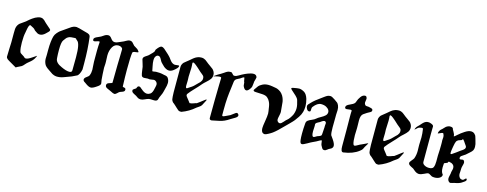

<svg xmlns="http://www.w3.org/2000/svg" viewBox="-25 -1014 3875 1529"><g transform="rotate(15 1912.5 -249.5)"><path d="M243.2 -133.8Q243.2 -131.8 241.2 -126Q231.4 -104.5 220.2 -92.3Q209 -80.1 193.8 -68.4Q178.7 -56.6 168.9 -44.9Q156.2 -29.3 147 -23.4Q137.7 -17.6 126 -12.7Q114.3 -7.8 102.5 0Q61.5 -22.5 48.8 -31.2Q44.9 -33.2 37.1 -38.1Q29.3 -43 25.4 -45.9Q21.5 -48.8 17.6 -54.2Q13.7 -59.6 13.7 -66.4Q13.7 -102.5 15.6 -132.8Q17.6 -163.1 17.6 -183.6V-203.1V-260.7Q17.6 -285.2 18.6 -295.9Q20.5 -313.5 27.8 -325.7Q35.2 -337.9 42.5 -343.8Q49.8 -349.6 64.5 -359.4Q79.1 -369.1 87.9 -376Q88.9 -377 96.7 -383.8Q104.5 -390.6 110.8 -396Q117.2 -401.4 128.4 -409.2Q139.6 -417 149.4 -422.4Q159.2 -427.7 170.9 -431.6Q182.6 -435.5 192.4 -435.5Q203.1 -435.5 210.9 -431.6Q218.8 -427.7 224.1 -422.9Q229.5 -418 235.8 -411.1Q242.2 -404.3 247.1 -400.4L286.1 -366.2Q291 -361.3 291 -357.4Q291 -353.5 288.1 -348.6Q285.2 -343.8 281.7 -340.8Q278.3 -337.9 272.5 -332Q266.6 -326.2 264.6 -324.2Q242.2 -302.7 219.7 -302.7Q209 -302.7 200.2 -307.1Q191.4 -311.5 183.6 -317.9Q175.8 -324.2 174.8 -324.2Q171.9 -326.2 167.5 -332.5Q163.1 -338.9 132.8 -353.5L128.9 -355.5Q125 -355.5 121.6 -351.1Q118.2 -346.7 115.7 -338.9Q113.3 -331.1 111.8 -323.2Q110.4 -315.4 108.4 -304.7Q106.4 -293.9 105.5 -288.1Q98.6 -258.8 98.6 -206.1Q98.6 -157.2 106.4 -131.8Q108.4 -124 113.8 -119.6Q119.1 -115.2 128.4 -109.9Q137.7 -104.5 141.6 -101.6Q143.6 -99.6 147.5 -96.2Q151.4 -92.8 153.8 -91.3Q156.2 -89.8 160.2 -89.8H162.1Q178.7 -89.8 210.4 -111.8Q242.2 -133.8 243.2 -133.8Z M468.8 -346.7Q455.1 -345.7 444.8 -339.8Q434.6 -334 429.2 -327.6Q423.8 -321.3 412.1 -304.7Q399.4 -288.1 399.4 -222.7Q399.4 -207 399.9 -190.4Q400.4 -173.8 401.4 -163.1L402.3 -152.3Q405.3 -118.2 456.1 -96.7Q497.1 -77.1 523.4 -77.1Q544.9 -77.1 544.9 -94.7Q544.9 -113.3 545.4 -149.9Q545.9 -186.5 545.9 -203.1Q545.9 -316.4 519.5 -334Q515.6 -336.9 513.2 -339.4Q510.7 -341.8 509.8 -343.3Q508.8 -344.7 507.3 -346.2Q505.9 -347.7 503.9 -348.1Q502 -348.6 498 -348.6Q483.4 -348.6 468.8 -346.7ZM439.5 -418.9Q462.9 -436.5 488.3 -436.5Q499 -436.5 558.6 -418.9Q561.5 -418 571.3 -415.5Q581.1 -413.1 585.4 -411.6Q589.8 -410.2 595.7 -406.7Q601.6 -403.3 604.5 -398.4Q607.4 -393.6 608.4 -386.7Q621.1 -291 621.1 -171.9V-149.4V-122.1Q616.2 -98.6 608.4 -84.5Q600.6 -70.3 594.2 -66.4Q587.9 -62.5 574.7 -57.1Q561.5 -51.8 553.7 -46.9Q540 -43 504.9 -28.8Q469.7 -14.6 446.3 -14.6H433.6Q422.9 -15.6 413.1 -19Q403.3 -22.5 398.4 -25.4Q393.6 -28.3 381.8 -36.6Q370.1 -44.9 365.2 -47.9Q335 -67.4 327.1 -83Q315.4 -105.5 315.4 -129.9Q315.4 -134.8 315.9 -145Q316.4 -155.3 316.4 -161.1V-167V-199.2Q316.4 -240.2 319.8 -268.6Q323.2 -296.9 328.1 -314.5Q333 -332 345.7 -346.7Q358.4 -361.3 367.7 -368.7Q377 -376 400.4 -391.6Q423.8 -407.2 439.5 -418.9Z M1014.6 -375Q1015.6 -373 1015.6 -371.1Q1015.6 -367.2 993.2 -365.2Q970.7 -363.3 968.8 -353.5Q962.9 -316.4 962.9 -211.9Q962.9 -157.2 965.8 -75.2Q965.8 -70.3 979 -68.8Q992.2 -67.4 992.2 -53.7Q992.2 -43.9 985.4 -39.1Q978.5 -34.2 965.8 -30.3Q953.1 -26.4 947.3 -21.5Q944.3 -19.5 935.1 -10.3Q925.8 -1 918 0H914.1Q906.2 0 878.9 -14.6Q874 -17.6 860.4 -22.9Q846.7 -28.3 840.3 -34.2Q834 -40 834 -49.8Q834 -60.5 840.8 -65.4Q847.7 -70.3 860.4 -73.7Q873 -77.1 878.9 -81.1Q880.9 -177.7 880.9 -234.4Q880.9 -246.1 882.3 -283.2Q883.8 -320.3 883.8 -357.4Q883.8 -367.2 873.5 -374Q863.3 -380.9 848.6 -380.9Q818.4 -380.9 801.8 -353.5Q783.2 -322.3 783.2 -281.2Q783.2 -273.4 784.2 -255.4Q785.2 -237.3 785.2 -228.5V-212.9Q783.2 -189.5 783.2 -179.7Q783.2 -161.1 785.6 -127.9Q788.1 -94.7 789.1 -81.1Q790 -74.2 792 -64.9Q793.9 -55.7 793.9 -51.8Q793.9 -38.1 767.6 -21.5Q737.3 0 720.7 0Q703.1 0 674.8 -21.5Q672.9 -23.4 667 -26.9Q661.1 -30.3 658.2 -32.7Q655.3 -35.2 652.8 -39.1Q650.4 -43 650.4 -47.9Q650.4 -60.5 667.5 -71.8Q684.6 -83 688.5 -92.8Q697.3 -114.3 697.3 -139.6Q697.3 -150.4 695.3 -171.9Q693.4 -193.4 693.4 -206.1V-212.9V-243.2V-299.8Q693.4 -317.4 694.3 -333Q695.3 -348.6 695.8 -356.9Q696.3 -365.2 696.3 -367.2Q696.3 -373 690.4 -373Q686.5 -373 672.4 -368.2Q658.2 -363.3 652.3 -363.3Q644.5 -363.3 642.6 -369.1Q641.6 -372.1 641.6 -376Q641.6 -384.8 649.9 -391.1Q658.2 -397.5 674.3 -403.8Q690.4 -410.2 696.3 -414.1Q700.2 -416 711.9 -424.3Q723.6 -432.6 731.4 -435.5Q739.3 -438.5 748 -438.5H753.9Q766.6 -436.5 779.3 -418.9Q792 -401.4 804.7 -399.4Q807.6 -398.4 813.5 -398.4Q826.2 -398.4 845.2 -407.7Q864.3 -417 871.1 -418.9Q879.9 -421.9 897 -432.1Q914.1 -442.4 925.8 -442.4Q930.7 -442.4 933.6 -441.4Q941.4 -440.4 947.3 -435.5Q953.1 -430.7 959 -422.9Q964.8 -415 969.7 -411.1Q975.6 -406.2 983.9 -402.3Q992.2 -398.4 999.5 -392.6Q1006.8 -386.7 1014.6 -375Z M1191.4 -255.9Q1229.5 -255.9 1240.2 -252.9Q1248 -250 1260.3 -248.5Q1272.5 -247.1 1281.2 -243.7Q1290 -240.2 1294.9 -231.4Q1305.7 -213.9 1305.7 -193.4Q1305.7 -182.6 1303.2 -170.4Q1300.8 -158.2 1296.4 -142.6Q1292 -127 1290 -117.2Q1287.1 -103.5 1277.3 -83.5Q1267.6 -63.5 1264.6 -49.8Q1260.7 -32.2 1236.3 -32.2Q1231.4 -32.2 1221.7 -32.7Q1211.9 -33.2 1208 -33.2Q1194.3 -33.2 1188.5 -31.2Q1179.7 -29.3 1161.1 -20.5Q1142.6 -11.7 1129.9 -11.7H1126Q1120.1 -11.7 1114.3 -13.7Q1108.4 -15.6 1105.5 -17.6Q1102.5 -19.5 1096.2 -23.9Q1089.8 -28.3 1086.9 -30.3Q1083 -32.2 1070.8 -38.6Q1058.6 -44.9 1053.2 -50.3Q1047.9 -55.7 1047.9 -64.5Q1047.9 -72.3 1058.6 -78.1Q1069.3 -84 1072.3 -86.9Q1074.2 -88.9 1077.6 -98.1Q1081.1 -107.4 1086.9 -107.4Q1087.9 -107.4 1089.4 -107.9Q1090.8 -108.4 1091.8 -108.4Q1097.7 -108.4 1103 -104.5Q1108.4 -100.6 1114.7 -94.7Q1121.1 -88.9 1126 -85.9L1127.9 -84Q1130.9 -82 1134.3 -79.6Q1137.7 -77.1 1142.6 -74.7Q1147.5 -72.3 1153.8 -70.3Q1160.2 -68.4 1166 -68.4Q1178.7 -68.4 1192.4 -77.1Q1209 -87.9 1215.8 -126Q1216.8 -129.9 1218.3 -136.7Q1219.7 -143.6 1220.7 -148.9Q1221.7 -154.3 1221.7 -158.2Q1221.7 -170.9 1212.9 -179.7Q1203.1 -189.5 1191.4 -189.5Q1186.5 -189.5 1175.3 -187Q1164.1 -184.6 1158.2 -184.6Q1157.2 -184.6 1154.3 -185.1Q1151.4 -185.5 1150.4 -185.5Q1149.4 -185.5 1146.5 -186Q1143.6 -186.5 1141.6 -186.5Q1136.7 -186.5 1126.5 -185.5Q1116.2 -184.6 1112.3 -184.6Q1094.7 -184.6 1089.8 -198.2Q1085 -213.9 1082.5 -234.9Q1080.1 -255.9 1078.1 -266.6Q1076.2 -277.3 1070.3 -293.5Q1064.5 -309.6 1061.5 -322.3Q1061.5 -323.2 1061 -325.2Q1060.5 -327.1 1060.5 -328.1Q1060.5 -337.9 1067.9 -344.7Q1075.2 -351.6 1087.4 -358.9Q1099.6 -366.2 1105.5 -373Q1109.4 -377.9 1116.7 -384.3Q1124 -390.6 1128.9 -396.5Q1133.8 -402.3 1138.7 -409.2Q1140.6 -412.1 1141.1 -418.5Q1141.6 -424.8 1144.5 -427.7Q1168.9 -460.9 1183.6 -460.9Q1193.4 -460.9 1207 -450.2Q1220.7 -439.5 1245.1 -416Q1252.9 -408.2 1256.8 -404.3Q1263.7 -398.4 1278.3 -377.9Q1293 -357.4 1308.6 -351.6Q1315.4 -348.6 1323.2 -348.6Q1328.1 -348.6 1337.4 -350.1Q1346.7 -351.6 1350.6 -351.6Q1357.4 -351.6 1357.4 -346.7Q1357.4 -332 1323.2 -305.7Q1305.7 -292 1287.1 -292Q1275.4 -292 1263.2 -298.3Q1251 -304.7 1243.7 -311Q1236.3 -317.4 1227.1 -327.1Q1217.8 -336.9 1215.8 -338.9Q1210.9 -343.8 1200.7 -363.8Q1190.4 -383.8 1176.8 -383.8H1173.8Q1165 -383.8 1157.7 -375Q1150.4 -366.2 1148.4 -353.5Q1147.5 -348.6 1147.5 -338.9Q1147.5 -319.3 1153.8 -290Q1160.2 -260.7 1160.2 -257.8Q1160.2 -252 1166 -252Q1168.9 -252 1178.2 -253.9Q1187.5 -255.9 1191.4 -255.9Z M1465.8 -194.3Q1472.7 -199.2 1483.4 -206.1Q1494.1 -212.9 1499 -216.3Q1503.9 -219.7 1511.2 -226.1Q1518.6 -232.4 1525.4 -240.2Q1530.3 -246.1 1539.6 -254.4Q1548.8 -262.7 1553.7 -268.1Q1558.6 -273.4 1563 -282.2Q1567.4 -291 1567.4 -300.8Q1567.4 -312.5 1563.5 -318.8Q1559.6 -325.2 1547.9 -334Q1536.1 -342.8 1531.2 -347.7Q1471.7 -404.3 1460 -404.3Q1453.1 -404.3 1453.1 -396.5Q1453.1 -395.5 1453.6 -390.6Q1454.1 -385.7 1454.6 -377.4Q1455.1 -369.1 1455.1 -358.4Q1455.1 -345.7 1453.6 -322.3Q1452.1 -298.8 1452.1 -286.1Q1452.1 -267.6 1453.1 -257.8V-249Q1453.1 -243.2 1452.6 -230Q1452.1 -216.8 1452.1 -211.9Q1452.1 -192.4 1460 -192.4Q1463.9 -192.4 1465.8 -194.3ZM1570.3 -254.9Q1554.7 -235.4 1524.4 -204.1Q1494.1 -172.9 1477.5 -150.4Q1474.6 -146.5 1474.6 -140.6Q1474.6 -135.7 1478 -130.4Q1481.4 -125 1486.8 -118.7Q1492.2 -112.3 1495.1 -108.4Q1497.1 -105.5 1513.7 -84Q1528.3 -84 1545.9 -90.8Q1563.5 -97.7 1570.3 -98.6Q1578.1 -103.5 1593.8 -115.7Q1609.4 -127.9 1621.6 -137.2Q1633.8 -146.5 1636.7 -146.5Q1638.7 -146.5 1638.7 -143.6L1636.7 -137.7Q1621.1 -105.5 1614.3 -94.7Q1607.4 -84 1595.2 -76.7Q1583 -69.3 1576.2 -63.5Q1528.3 -21.5 1468.8 0H1458Q1449.2 0 1441.9 -5.4Q1434.6 -10.7 1423.8 -21.5Q1413.1 -32.2 1408.2 -36.1Q1403.3 -41 1395.5 -47.4Q1387.7 -53.7 1385.3 -55.2Q1382.8 -56.6 1378.4 -64.5Q1374 -72.3 1373 -78.6Q1372.1 -85 1370.6 -100.6Q1369.1 -116.2 1369.1 -135.3Q1369.1 -154.3 1369.1 -185.5V-344.7Q1369.1 -356.4 1374.5 -366.7Q1379.9 -377 1384.8 -381.8Q1389.6 -386.7 1403.3 -397Q1417 -407.2 1420.9 -411.1Q1423.8 -413.1 1432.1 -420.4Q1440.4 -427.7 1442.9 -429.7Q1445.3 -431.6 1452.6 -437.5Q1460 -443.4 1463.9 -445.3Q1467.8 -447.3 1474.6 -450.7Q1481.4 -454.1 1486.8 -455.6Q1492.2 -457 1499 -458Q1505.9 -459 1513.7 -459Q1523.4 -459 1532.7 -455.6Q1542 -452.1 1546.9 -448.7Q1551.8 -445.3 1561.5 -437.5Q1571.3 -429.7 1576.2 -425.8Q1581.1 -421.9 1596.7 -411.1Q1612.3 -400.4 1619.1 -394.5Q1626 -388.7 1632.8 -376.5Q1639.6 -364.3 1639.6 -349.6Q1639.6 -330.1 1629.4 -315.4Q1619.1 -300.8 1599.6 -283.7Q1580.1 -266.6 1570.3 -254.9Z M1891.6 -357.4Q1888.7 -357.4 1883.8 -389.6Q1883.8 -394.5 1879.9 -394.5Q1877 -394.5 1872.1 -391.6Q1867.2 -388.7 1860.8 -384.3Q1854.5 -379.9 1851.6 -377.9Q1847.7 -376 1837.9 -371.1Q1828.1 -366.2 1823.7 -363.3Q1819.3 -360.4 1814.9 -354Q1810.5 -347.7 1809.6 -339.8Q1807.6 -316.4 1802.2 -280.3Q1796.9 -244.1 1793.5 -202.6Q1790 -161.1 1790 -100.6V-59.6Q1790 -51.8 1796.9 -51.8Q1802.7 -51.8 1818.4 -59.6Q1834 -67.4 1838.9 -69.3Q1850.6 -72.3 1871.1 -89.4Q1891.6 -106.4 1899.4 -106.4Q1905.3 -106.4 1911.1 -98.6Q1915 -93.8 1915 -88.9Q1915 -81.1 1906.7 -73.7Q1898.4 -66.4 1881.8 -57.6Q1865.2 -48.8 1860.4 -44.9Q1819.3 -16.6 1779.3 -8.8Q1721.7 3.9 1717.8 3.9Q1700.2 3.9 1700.2 -11.7Q1700.2 -79.1 1701.2 -158.2Q1702.1 -237.3 1703.6 -289.1Q1705.1 -340.8 1705.1 -341.8Q1705.1 -349.6 1692.4 -349.6Q1682.6 -349.6 1661.6 -344.2Q1640.6 -338.9 1639.6 -338.9L1641.6 -339.8Q1642.6 -340.8 1643.6 -341.8Q1672.9 -363.3 1697.3 -376Q1705.1 -379.9 1718.3 -389.6Q1731.4 -399.4 1741.2 -403.8Q1751 -408.2 1763.7 -408.2H1769.5Q1776.4 -408.2 1784.2 -397.5Q1792 -386.7 1799.8 -386.7H1803.7Q1816.4 -386.7 1833.5 -397.5Q1850.6 -408.2 1857.4 -411.1Q1858.4 -411.1 1865.2 -415Q1872.1 -418.9 1881.3 -422.9Q1890.6 -426.8 1901.4 -431.2Q1912.1 -435.5 1924.3 -438.5Q1936.5 -441.4 1946.3 -441.4Q1962.9 -441.4 1970.7 -430.7Q1975.6 -422.9 1975.6 -418Q1975.6 -413.1 1971.7 -401.4Q1967.8 -389.6 1966.8 -383.8Q1965.8 -376 1964.8 -362.8Q1963.9 -349.6 1961.9 -341.3Q1960 -333 1954.1 -324.2Q1937.5 -298.8 1922.9 -298.8Q1908.2 -298.8 1896.5 -324.2Q1893.6 -329.1 1893.6 -337.9Q1893.6 -340.8 1892.6 -347.7Q1891.6 -354.5 1891.6 -357.4Z M1984.4 -324.2Q1998 -344.7 2005.9 -354.5Q2013.7 -364.3 2034.7 -375.5Q2055.7 -386.7 2083 -386.7Q2098.6 -386.7 2116.2 -383.8Q2140.6 -379.9 2149.9 -377.9Q2159.2 -376 2173.8 -368.2Q2188.5 -360.4 2199.2 -347.7Q2211.9 -333 2218.3 -315.9Q2224.6 -298.8 2226.6 -286.1Q2228.5 -273.4 2230 -250Q2231.4 -226.6 2233.4 -212.9Q2233.4 -210.9 2233.9 -208Q2234.4 -205.1 2234.4 -204.1Q2234.4 -192.4 2229.5 -170.9Q2224.6 -149.4 2224.6 -141.6Q2224.6 -125 2239.3 -117.2Q2242.2 -115.2 2248 -115.2Q2254.9 -115.2 2261.7 -120.6Q2268.6 -126 2277.3 -136.2Q2286.1 -146.5 2290 -150.4L2297.9 -157.2Q2305.7 -164.1 2310.1 -168.9Q2314.5 -173.8 2322.3 -185.1Q2330.1 -196.3 2335 -206.5Q2339.8 -216.8 2343.8 -232.4Q2347.7 -248 2347.7 -264.6Q2347.7 -289.1 2335 -330.1Q2330.1 -346.7 2297.9 -374Q2265.6 -401.4 2265.6 -407.2Q2265.6 -411.1 2275.4 -414.1Q2314.5 -421.9 2327.1 -421.9Q2346.7 -421.9 2371.1 -407.2Q2391.6 -394.5 2403.3 -357.4Q2412.1 -325.2 2412.1 -298.8Q2412.1 -273.4 2405.8 -250.5Q2399.4 -227.5 2383.8 -204.6Q2368.2 -181.6 2359.4 -170.4Q2350.6 -159.2 2327.1 -135.7Q2303.7 -112.3 2299.8 -108.4Q2244.1 -50.8 2215.8 -30.3Q2202.1 -20.5 2185.5 -11.7Q2164.1 0 2156.2 0H2149.4Q2125 -5.9 2125 -42Q2125 -58.6 2132.3 -101.1Q2139.6 -143.6 2139.6 -165Q2139.6 -171.9 2137.7 -185.5Q2136.7 -190.4 2134.8 -202.6Q2132.8 -214.8 2132.3 -219.7Q2131.8 -224.6 2129.4 -234.4Q2127 -244.1 2125 -249Q2123 -253.9 2119.1 -261.7Q2115.2 -269.5 2110.4 -275.9Q2105.5 -282.2 2098.6 -288.1Q2085.9 -300.8 2055.7 -302.7Q2025.4 -304.7 2002.9 -305.2Q1980.5 -305.7 1980.5 -314.5Q1980.5 -319.3 1984.4 -324.2Z M2536.1 -79.1Q2540 -79.1 2544.9 -81.5Q2549.8 -84 2555.7 -87.9Q2561.5 -91.8 2564.5 -92.8Q2567.4 -93.8 2573.2 -95.7Q2579.1 -97.7 2582 -99.1Q2585 -100.6 2589.4 -103Q2593.8 -105.5 2595.7 -108.9Q2597.7 -112.3 2597.7 -117.2Q2601.6 -161.1 2601.6 -174.8V-186.5Q2601.6 -190.4 2602.5 -198.2Q2603.5 -206.1 2603.5 -209Q2603.5 -216.8 2598.6 -220.7Q2593.8 -224.6 2588.9 -224.6Q2584 -224.6 2578.6 -222.2Q2573.2 -219.7 2565.9 -214.4Q2558.6 -209 2555.7 -207Q2553.7 -206.1 2542.5 -200.2Q2531.2 -194.3 2526.9 -189.5Q2522.5 -184.6 2522.5 -177.7L2523.4 -172.9Q2523.4 -168 2523.4 -161.1Q2523.4 -155.3 2522.5 -142.6Q2521.5 -129.9 2521.5 -123Q2521.5 -79.1 2536.1 -79.1ZM2584 -428.7Q2595.7 -428.7 2621.1 -411.1Q2640.6 -397.5 2647 -392.6Q2653.3 -387.7 2660.2 -372.6Q2667 -357.4 2667 -335Q2667 -329.1 2666 -315.9Q2665 -302.7 2665 -294.9V-276.4Q2665 -265.6 2664.6 -237.3Q2664.1 -209 2664.1 -193.4Q2664.1 -145.5 2669.9 -128.9L2690.4 -99.6Q2710.9 -69.3 2710.9 -51.8Q2710.9 -43.9 2707.5 -38.1Q2704.1 -32.2 2700.7 -29.8Q2697.3 -27.3 2689.9 -23.4Q2682.6 -19.5 2678.7 -17.6Q2675.8 -15.6 2668.9 -10.3Q2662.1 -4.9 2657.2 -2.4Q2652.3 0 2646.5 0Q2637.7 0 2633.3 -3.4Q2628.9 -6.8 2623 -18.1Q2617.2 -29.3 2616.2 -30.3Q2613.3 -35.2 2611.8 -45.4Q2610.4 -55.7 2609.4 -63Q2608.4 -70.3 2604.5 -70.3Q2602.5 -70.3 2592.3 -64.5Q2582 -58.6 2566.9 -50.3Q2551.8 -42 2541 -38.1Q2531.2 -34.2 2502 -17.1Q2472.7 0 2461.9 0Q2455.1 0 2450.7 -5.4Q2446.3 -10.7 2443.8 -29.3Q2441.4 -47.9 2441.4 -83Q2441.4 -120.1 2445.3 -166Q2446.3 -182.6 2458 -191.4Q2469.7 -200.2 2489.3 -208Q2508.8 -215.8 2519.5 -225.6Q2530.3 -235.4 2552.7 -247.6Q2575.2 -259.8 2587.4 -271.5Q2599.6 -283.2 2599.6 -300.8Q2599.6 -307.6 2594.7 -317.4Q2589.8 -327.1 2572.8 -337.4Q2555.7 -347.7 2528.3 -347.7Q2498 -347.7 2466.8 -307.6Q2461.9 -301.8 2461.9 -289.1Q2461.9 -282.2 2461.9 -280.3Q2461.9 -278.3 2460.9 -273.9Q2460 -269.5 2457 -268.1Q2454.1 -266.6 2449.2 -266.6Q2438.5 -266.6 2430.7 -278.8Q2422.9 -291 2422.9 -303.7Q2422.9 -308.6 2425.3 -313Q2427.7 -317.4 2430.2 -320.3Q2432.6 -323.2 2437.5 -327.6Q2442.4 -332 2444.3 -335Q2469.7 -362.3 2516.6 -394.5Q2522.5 -398.4 2536.6 -409.2Q2550.8 -419.9 2560.5 -424.3Q2570.3 -428.7 2584 -428.7Z M2969.7 -137.7Q2959 -122.1 2952.1 -108.9Q2945.3 -95.7 2943.4 -91.3Q2941.4 -86.9 2937 -81.5Q2932.6 -76.2 2922.9 -69.3Q2876 -32.2 2797.9 -21.5H2794.9Q2776.4 -21.5 2776.4 -66.4V-201.2Q2776.4 -222.7 2775.9 -258.3Q2775.4 -293.9 2775.4 -309.6Q2775.4 -322.3 2775.4 -332.5Q2775.4 -342.8 2775.9 -346.7Q2776.4 -350.6 2776.4 -354Q2776.4 -357.4 2776.4 -358.4Q2776.4 -365.2 2766.6 -365.2Q2762.7 -365.2 2750.5 -363.3Q2738.3 -361.3 2733.4 -361.3Q2722.7 -361.3 2719.7 -369.1V-376Q2719.7 -390.6 2748.5 -402.8Q2777.3 -415 2786.1 -425.8Q2792 -432.6 2795.4 -445.8Q2798.8 -459 2815.4 -482.4Q2830.1 -502.9 2850.6 -502.9Q2859.4 -502.9 2862.3 -495.1Q2866.2 -487.3 2866.2 -481.4Q2866.2 -476.6 2864.3 -466.3Q2862.3 -456.1 2862.3 -451.2Q2862.3 -438.5 2870.1 -430.7Q2875 -425.8 2883.3 -425.8Q2891.6 -425.8 2898.4 -424.8Q2902.3 -423.8 2913.6 -421.4Q2924.8 -418.9 2929.7 -415.5Q2934.6 -412.1 2934.6 -403.3Q2934.6 -396.5 2928.7 -391.6Q2922.9 -386.7 2913.1 -382.3Q2903.3 -377.9 2898.4 -374Q2893.6 -370.1 2872.1 -356.4Q2852.5 -342.8 2852.5 -300.8Q2852.5 -293 2853 -274.4Q2853.5 -255.9 2853.5 -246.1V-234.4Q2851.6 -197.3 2851.6 -178.7Q2851.6 -127.9 2859.4 -105.5Q2862.3 -96.7 2870.1 -96.7Q2877 -96.7 2895 -107.4Q2913.1 -118.2 2919.9 -120.1Q2926.8 -122.1 2946.3 -132.3Q2965.8 -142.6 2969.7 -142.6Q2971.7 -142.6 2971.7 -141.6Z M3091.8 -194.3Q3098.6 -199.2 3109.4 -206.1Q3120.1 -212.9 3125 -216.3Q3129.9 -219.7 3137.2 -226.1Q3144.5 -232.4 3151.4 -240.2Q3156.2 -246.1 3165.5 -254.4Q3174.8 -262.7 3179.7 -268.1Q3184.6 -273.4 3189 -282.2Q3193.4 -291 3193.4 -300.8Q3193.4 -312.5 3189.5 -318.8Q3185.5 -325.2 3173.8 -334Q3162.1 -342.8 3157.2 -347.7Q3097.7 -404.3 3085.9 -404.3Q3079.1 -404.3 3079.1 -396.5Q3079.1 -395.5 3079.6 -390.6Q3080.1 -385.7 3080.6 -377.4Q3081.1 -369.1 3081.1 -358.4Q3081.1 -345.7 3079.6 -322.3Q3078.1 -298.8 3078.1 -286.1Q3078.1 -267.6 3079.1 -257.8V-249Q3079.1 -243.2 3078.6 -230Q3078.1 -216.8 3078.1 -211.9Q3078.1 -192.4 3085.9 -192.4Q3089.8 -192.4 3091.8 -194.3ZM3196.3 -254.9Q3180.7 -235.4 3150.4 -204.1Q3120.1 -172.9 3103.5 -150.4Q3100.6 -146.5 3100.6 -140.6Q3100.6 -135.7 3104 -130.4Q3107.4 -125 3112.8 -118.7Q3118.2 -112.3 3121.1 -108.4Q3123 -105.5 3139.6 -84Q3154.3 -84 3171.9 -90.8Q3189.5 -97.7 3196.3 -98.6Q3204.1 -103.5 3219.7 -115.7Q3235.4 -127.9 3247.6 -137.2Q3259.8 -146.5 3262.7 -146.5Q3264.6 -146.5 3264.6 -143.6L3262.7 -137.7Q3247.1 -105.5 3240.2 -94.7Q3233.4 -84 3221.2 -76.7Q3209 -69.3 3202.1 -63.5Q3154.3 -21.5 3094.7 0H3084Q3075.2 0 3067.9 -5.4Q3060.5 -10.7 3049.8 -21.5Q3039.1 -32.2 3034.2 -36.1Q3029.3 -41 3021.5 -47.4Q3013.7 -53.7 3011.2 -55.2Q3008.8 -56.6 3004.4 -64.5Q3000 -72.3 2999 -78.6Q2998 -85 2996.6 -100.6Q2995.1 -116.2 2995.1 -135.3Q2995.1 -154.3 2995.1 -185.5V-344.7Q2995.1 -356.4 3000.5 -366.7Q3005.9 -377 3010.7 -381.8Q3015.6 -386.7 3029.3 -397Q3043 -407.2 3046.9 -411.1Q3049.8 -413.1 3058.1 -420.4Q3066.4 -427.7 3068.8 -429.7Q3071.3 -431.6 3078.6 -437.5Q3085.9 -443.4 3089.8 -445.3Q3093.8 -447.3 3100.6 -450.7Q3107.4 -454.1 3112.8 -455.6Q3118.2 -457 3125 -458Q3131.8 -459 3139.6 -459Q3149.4 -459 3158.7 -455.6Q3168 -452.1 3172.9 -448.7Q3177.7 -445.3 3187.5 -437.5Q3197.3 -429.7 3202.1 -425.8Q3207 -421.9 3222.7 -411.1Q3238.3 -400.4 3245.1 -394.5Q3252 -388.7 3258.8 -376.5Q3265.6 -364.3 3265.6 -349.6Q3265.6 -330.1 3255.4 -315.4Q3245.1 -300.8 3225.6 -283.7Q3206.1 -266.6 3196.3 -254.9Z M3634.8 -232.4Q3666 -252.9 3697.3 -277.3Q3699.2 -278.3 3710 -285.6Q3720.7 -293 3725.6 -299.3Q3730.5 -305.7 3730.5 -314.5Q3730.5 -318.4 3728 -322.3Q3725.6 -326.2 3721.7 -331.5Q3717.8 -336.9 3715.8 -339.8Q3702.1 -362.3 3692.4 -370.1Q3690.4 -371.1 3689.5 -369.6Q3688.5 -368.2 3687.5 -365.2Q3686.5 -362.3 3684.6 -361.3Q3679.7 -359.4 3670.9 -356.4Q3662.1 -353.5 3658.7 -352.1Q3655.3 -350.6 3649.9 -346.2Q3644.5 -341.8 3642.1 -336.4Q3639.6 -331.1 3636.7 -321.3Q3633.8 -311.5 3631.8 -297.9Q3630.9 -293 3628.9 -281.2Q3627 -269.5 3625.5 -259.3Q3624 -249 3624 -242.2Q3624 -230.5 3628.9 -230.5Q3632.8 -230.5 3634.8 -232.4ZM3614.3 -375Q3614.3 -373 3616.2 -373Q3619.1 -373 3639.6 -391.6Q3660.2 -410.2 3688.5 -428.7Q3716.8 -447.3 3739.3 -447.3Q3744.1 -447.3 3752 -445.3Q3761.7 -442.4 3769 -434.6Q3776.4 -426.8 3778.8 -421.9Q3781.2 -417 3785.6 -400.9Q3790 -384.8 3791 -381.8Q3799.8 -356.4 3799.8 -335Q3799.8 -317.4 3793.9 -306.6Q3788.1 -295.9 3772.5 -282.7Q3756.8 -269.5 3752 -264.6Q3746.1 -257.8 3733.4 -250.5Q3720.7 -243.2 3712.4 -236.3Q3704.1 -229.5 3704.1 -220.7Q3704.1 -216.8 3705.1 -213.9Q3706.1 -209 3712.9 -209Q3715.8 -209 3722.7 -210.4Q3729.5 -211.9 3732.4 -211.9Q3738.3 -211.9 3741.2 -208Q3748 -200.2 3748 -190.4Q3748 -183.6 3743.2 -166.5Q3738.3 -149.4 3738.3 -140.6Q3738.3 -122.1 3737.3 -113.3Q3736.3 -104.5 3736.3 -98.6Q3736.3 -79.1 3747.1 -66.4Q3753.9 -56.6 3771.5 -56.6Q3777.3 -56.6 3785.6 -65.4Q3793.9 -74.2 3796.9 -74.2Q3799.8 -74.2 3800.8 -72.3Q3803.7 -68.4 3803.7 -64.5Q3803.7 -61.5 3801.8 -58.1Q3799.8 -54.7 3795.9 -51.3Q3792 -47.9 3788.6 -45.9Q3785.2 -43.9 3779.3 -39.6Q3773.4 -35.2 3771.5 -34.2Q3753.9 -22.5 3713.9 -15.6Q3709 -14.6 3699.2 -11.2Q3689.5 -7.8 3684.6 -7.8Q3676.8 -7.8 3671.9 -12.7Q3660.2 -23.4 3660.2 -40Q3660.2 -47.9 3664.6 -65.9Q3668.9 -84 3668.9 -93.8Q3668.9 -95.7 3672.4 -107.9Q3675.8 -120.1 3675.8 -127.9Q3675.8 -152.3 3651.4 -163.1Q3636.7 -168 3631.8 -168Q3624 -168 3624 -162.1Q3624 -156.2 3609.4 -151.9Q3594.7 -147.5 3594.7 -143.6Q3592.8 -118.2 3592.8 -112.3Q3592.8 -87.9 3597.2 -76.2Q3601.6 -64.5 3605.5 -60.5Q3609.4 -56.6 3609.4 -52.7V-50.8Q3608.4 -48.8 3608.4 -47.9Q3606.4 -35.2 3590.3 -25.9Q3574.2 -16.6 3550.8 -16.6Q3541 -16.6 3536.1 -17.6Q3527.3 -18.6 3515.1 -27.3Q3502.9 -36.1 3494.1 -36.1Q3488.3 -36.1 3463.9 -23.9Q3439.5 -11.7 3424.8 -11.7H3418.9Q3408.2 -13.7 3400.4 -17.6Q3392.6 -21.5 3382.8 -29.8Q3373 -38.1 3368.2 -42Q3364.3 -43.9 3351.6 -50.3Q3338.9 -56.6 3332.5 -62.5Q3326.2 -68.4 3326.2 -77.1Q3326.2 -85 3339.8 -100.6Q3353.5 -116.2 3356.4 -123Q3367.2 -153.3 3367.2 -186.5Q3367.2 -192.4 3366.7 -206.1Q3366.2 -219.7 3366.2 -227.5V-240.2Q3368.2 -289.1 3368.2 -297.9Q3368.2 -330.1 3362.3 -366.2Q3361.3 -373 3352.5 -373Q3348.6 -373 3340.8 -371.1Q3333 -369.1 3332 -369.1Q3327.1 -368.2 3319.3 -361.8Q3311.5 -355.5 3305.7 -349.6Q3299.8 -343.8 3298.8 -343.8Q3297.9 -343.8 3298.8 -347.7Q3303.7 -361.3 3308.1 -367.2Q3312.5 -373 3317.9 -377.9Q3323.2 -382.8 3327.1 -386.7Q3328.1 -387.7 3334.5 -395Q3340.8 -402.3 3345.2 -407.2Q3349.6 -412.1 3356.9 -418Q3364.3 -423.8 3372.6 -426.8Q3380.9 -429.7 3389.6 -429.7Q3397.5 -429.7 3401.4 -428.7Q3434.6 -419.9 3434.6 -406.2Q3434.6 -404.3 3434.1 -388.2Q3433.6 -372.1 3433.6 -342.8V-114.3Q3433.6 -98.6 3450.2 -88.9Q3466.8 -79.1 3488.3 -79.1Q3517.6 -79.1 3524.4 -95.7Q3532.2 -113.3 3532.2 -143.6V-176.8V-192.4Q3535.2 -242.2 3535.2 -275.4Q3535.2 -287.1 3535.2 -296.9Q3535.2 -306.6 3534.7 -312Q3534.2 -317.4 3534.2 -318.4Q3534.2 -324.2 3535.2 -333Q3536.1 -341.8 3536.1 -345.7Q3536.1 -358.4 3529.3 -372.1Q3528.3 -376 3522.5 -376Q3516.6 -376 3502.9 -369.1Q3489.3 -362.3 3487.3 -362.3Q3485.4 -362.3 3485.4 -364.3Q3485.4 -374 3491.7 -384.8Q3498 -395.5 3504.9 -400.4L3511.7 -406.2Q3512.7 -407.2 3522.5 -417.5Q3532.2 -427.7 3535.2 -430.2Q3538.1 -432.6 3546.4 -436.5Q3554.7 -440.4 3563.5 -441.4H3567.4Q3592.8 -441.4 3592.8 -425.8Q3592.8 -423.8 3603.5 -406.7Q3614.3 -389.6 3614.3 -375Z"/></g></svg>

Font: Isabella
Style: Medium
Weight: 500
Designer: John Stracke
Version: Version 001.202